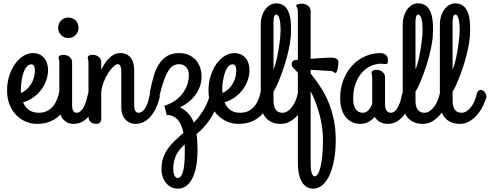

<svg xmlns="http://www.w3.org/2000/svg" viewBox="-20 -707 2906 1139"><path d="M265.1 -291Q265.1 -263.2 255.6 -233.9Q246.1 -204.6 227.3 -178.5Q208.5 -152.3 180.9 -131.6Q153.3 -110.8 117.2 -100.1Q122.1 -87.4 130.1 -75.9Q138.2 -64.5 149.4 -56.2Q160.6 -47.9 175.5 -43Q190.4 -38.1 210 -38.1Q239.3 -38.1 260.3 -49.1Q281.2 -60.1 295.7 -78.1Q310.1 -96.2 318.8 -118.7Q327.6 -141.1 332 -164.1Q335.4 -180.7 345.9 -186.3Q356.4 -191.9 367.4 -189Q378.4 -186 386.5 -176.5Q394.5 -167 393.1 -153.8Q391.1 -138.7 386.5 -119.1Q381.8 -99.6 372.6 -79.6Q363.3 -59.6 348.9 -40.3Q334.5 -21 313.5 -5.9Q292.5 9.3 264.2 18.6Q235.8 27.8 199.2 27.8Q165 27.8 133.1 14.4Q101.1 1 76.4 -24.2Q51.8 -49.3 36.9 -86.2Q22 -123 22 -169.9Q22 -217.3 35.2 -258.1Q48.3 -298.8 69.8 -328.6Q91.3 -358.4 118.7 -375.2Q146 -392.1 174.8 -392.1Q195.8 -392.1 212.6 -384.8Q229.5 -377.4 241.2 -364Q252.9 -350.6 259 -332Q265.1 -313.5 265.1 -291ZM104 -172.9Q104 -168.5 104.5 -164.1Q105 -159.7 105 -154.8Q123.5 -163.6 138.7 -177.2Q153.8 -190.9 164.6 -208.5Q175.3 -226.1 181.2 -246.8Q187 -267.6 187 -290Q187 -306.6 181.4 -315.9Q175.8 -325.2 166 -325.2Q153.8 -325.2 144.3 -316.9Q134.8 -308.6 127.7 -295.2Q120.6 -281.7 116 -264.9Q111.3 -248 108.4 -231Q105.5 -213.9 104.5 -198.5Q103.5 -183.1 104 -172.9Z M384.8 -481Q372.6 -481 361.6 -485.8Q350.6 -490.7 342.5 -499Q334.5 -507.3 329.6 -518.3Q324.7 -529.3 324.7 -542Q324.7 -555.2 329.6 -566.4Q334.5 -577.6 342.5 -585.7Q350.6 -593.8 361.6 -598.4Q372.6 -603 384.8 -603Q397.9 -603 409.2 -598.4Q420.4 -593.8 428.5 -585.7Q436.5 -577.6 441.2 -566.4Q445.8 -555.2 445.8 -542Q445.8 -529.3 441.2 -518.3Q436.5 -507.3 428.5 -499Q420.4 -490.7 409.2 -485.8Q397.9 -481 384.8 -481ZM407.7 -84Q407.7 -80.6 408.2 -73Q408.7 -65.4 411.1 -57.6Q413.6 -49.8 418.9 -43.9Q424.3 -38.1 434.1 -38.1Q448.7 -38.1 459.7 -48.8Q470.7 -59.6 478.8 -75.7Q486.8 -91.8 492.2 -110.6Q497.6 -129.4 501 -146Q503.9 -161.1 510 -168Q516.1 -174.8 523.2 -175.5Q530.3 -176.3 537.4 -171.9Q544.4 -167.5 550 -160.4Q555.7 -153.3 558.3 -144.5Q561 -135.7 559.1 -127.9Q552.2 -103 541.3 -75.7Q530.3 -48.3 513.2 -25.4Q496.1 -2.4 472.2 12.7Q448.2 27.8 416 27.8Q396 27.8 380.4 20.3Q364.7 12.7 354 0Q343.3 -12.7 337.6 -29.8Q332 -46.9 332 -65.9V-333Q332 -347.2 329.8 -353.5Q327.6 -359.9 327.6 -365.2Q327.6 -372.6 335.4 -377.2Q343.3 -381.8 354 -381.8Q378.9 -381.8 393.3 -368.9Q407.7 -356 407.7 -337.9Z M504.9 -333Q504.9 -347.2 502.7 -353.5Q500.5 -359.9 500.5 -365.2Q500.5 -372.6 508.3 -377.2Q516.1 -381.8 526.9 -381.8Q551.8 -381.8 566.2 -368.9Q580.6 -356 580.6 -337.9V-293Q590.8 -314 602.8 -332Q614.7 -350.1 628.7 -363.5Q642.6 -377 658.4 -384.5Q674.3 -392.1 692.9 -392.1Q717.8 -392.1 733.9 -382.8Q750 -373.5 759.3 -358.9Q768.6 -344.2 772.2 -326.2Q775.9 -308.1 775.9 -291V-84Q775.9 -80.6 776.4 -73Q776.9 -65.4 779.3 -57.6Q781.7 -49.8 786.9 -43.9Q792 -38.1 801.8 -38.1Q816.9 -38.1 827.9 -48.8Q838.9 -59.6 846.9 -75.7Q855 -91.8 860.1 -110.6Q865.2 -129.4 868.7 -146Q871.6 -161.6 878.4 -168.7Q885.3 -175.8 892.6 -175.8Q898.4 -175.8 904.8 -172.1Q911.1 -168.5 916.3 -162.6Q921.4 -156.7 924.6 -149.4Q927.7 -142.1 927.7 -134.8Q927.7 -133.8 927.7 -132.3Q927.7 -130.9 926.8 -127.9Q920.4 -103 909.4 -75.7Q898.4 -48.3 881.1 -25.4Q863.8 -2.4 839.8 12.7Q815.9 27.8 783.7 27.8Q763.7 27.8 748.3 20.3Q732.9 12.7 721.9 0Q710.9 -12.7 705.3 -29.8Q699.7 -46.9 699.7 -65.9V-269Q699.7 -280.8 699.2 -291Q698.7 -301.3 696.5 -309.1Q694.3 -316.9 690.2 -321.5Q686 -326.2 678.7 -326.2Q668 -326.2 652.3 -311.5Q636.7 -296.9 621.6 -273.4Q606.4 -250 595 -220.5Q583.5 -190.9 580.6 -161.1V-15.1Q580.6 -7.8 580.3 -0.2Q580.1 7.3 577.4 13.4Q574.7 19.5 569.1 23.7Q563.5 27.8 552.7 27.8Q545.4 27.8 536.9 26.1Q528.3 24.4 521.2 19.8Q514.2 15.1 509.5 6.6Q504.9 -2 504.9 -16.1Z M938 296.9Q938 257.8 948.7 227.8Q959.5 197.8 977.5 172.9Q995.6 147.9 1019 126Q1042.5 104 1067.9 81.1Q1064 60.1 1056.4 40.8Q1048.8 21.5 1037.1 6.8Q1025.4 -7.8 1008.5 -16.4Q991.7 -24.9 968.8 -24.9L955.1 -80.1Q981.4 -87.4 1007.3 -102.8Q1033.2 -118.2 1053.7 -141.1Q1074.2 -164.1 1087.2 -194.3Q1100.1 -224.6 1100.1 -262.2Q1100.1 -274.9 1096.7 -286.4Q1093.3 -297.9 1086.2 -306.6Q1079.1 -315.4 1068.4 -320.8Q1057.6 -326.2 1043 -326.2Q1024.4 -326.2 1008.8 -317.9Q993.2 -309.6 979.2 -287.8Q965.3 -266.1 951.9 -228.5Q938.5 -190.9 924.8 -132.8Q921.4 -118.7 915.5 -113.3Q909.7 -107.9 903.1 -108.9Q896.5 -109.9 889.9 -115.2Q883.3 -120.6 878.2 -128.4Q873 -136.2 870.4 -144.5Q867.7 -152.8 869.1 -159.2Q878.4 -208 890.4 -250.7Q902.3 -293.5 921.9 -324.7Q941.4 -356 970.5 -374Q999.5 -392.1 1043 -392.1Q1074.2 -392.1 1099.1 -381.3Q1124 -370.6 1140.9 -351.8Q1157.7 -333 1166.7 -307.9Q1175.8 -282.7 1175.8 -253.9Q1175.8 -222.2 1165.8 -194.3Q1155.8 -166.5 1138.4 -143.1Q1121.1 -119.6 1097.9 -101.3Q1074.7 -83 1047.9 -70.8Q1076.7 -55.2 1096.9 -33.7Q1117.2 -12.2 1129.9 21Q1159.2 -9.8 1184.8 -50Q1210.4 -90.3 1226.1 -146Q1230.5 -161.6 1236.3 -168.7Q1242.2 -175.8 1250 -175.8Q1255.9 -175.8 1262.2 -172.1Q1268.6 -168.5 1273.7 -162.6Q1278.8 -156.7 1282 -149.4Q1285.2 -142.1 1285.2 -134.8Q1285.2 -133.8 1285.2 -130.9Q1285.2 -127.9 1284.2 -125Q1271.5 -84 1255.6 -51.8Q1239.7 -19.5 1221.9 6.1Q1204.1 31.7 1184.8 52Q1165.5 72.3 1146 88.9Q1151.9 129.9 1151.9 185.1Q1151.9 224.6 1146.2 264.9Q1140.6 305.2 1127 337.9Q1113.3 370.6 1090.8 391.4Q1068.4 412.1 1034.2 412.1Q1013.2 412.1 995.6 403.1Q978 394 965.1 378.4Q952.1 362.8 945.1 341.8Q938 320.8 938 296.9ZM1076.2 199.2Q1076.2 188.5 1076.2 176Q1076.2 163.6 1075.2 149.9Q1060.5 163.6 1048.1 178.2Q1035.6 192.9 1026.9 210Q1018.1 227.1 1012.9 247.8Q1007.8 268.6 1007.8 293.9Q1007.8 317.4 1014.9 333.3Q1022 349.1 1034.2 349.1Q1043.5 349.1 1050.3 341.8Q1057.1 334.5 1061.8 322.3Q1066.4 310.1 1069.3 294.4Q1072.3 278.8 1073.7 262Q1075.2 245.1 1075.7 229Q1076.2 212.9 1076.2 199.2Z M1460 -291Q1460 -263.2 1450.4 -233.9Q1440.9 -204.6 1422.1 -178.5Q1403.3 -152.3 1375.7 -131.6Q1348.1 -110.8 1312 -100.1Q1316.9 -87.4 1325 -75.9Q1333 -64.5 1344.2 -56.2Q1355.5 -47.9 1370.4 -43Q1385.3 -38.1 1404.8 -38.1Q1434.1 -38.1 1455.1 -49.1Q1476.1 -60.1 1490.5 -78.1Q1504.9 -96.2 1513.7 -118.7Q1522.5 -141.1 1526.9 -164.1Q1530.3 -180.7 1540.8 -186.3Q1551.3 -191.9 1562.3 -189Q1573.2 -186 1581.3 -176.5Q1589.4 -167 1587.9 -153.8Q1585.9 -138.7 1581.3 -119.1Q1576.7 -99.6 1567.4 -79.6Q1558.1 -59.6 1543.7 -40.3Q1529.3 -21 1508.3 -5.9Q1487.3 9.3 1459 18.6Q1430.7 27.8 1394 27.8Q1359.9 27.8 1327.9 14.4Q1295.9 1 1271.2 -24.2Q1246.6 -49.3 1231.7 -86.2Q1216.8 -123 1216.8 -169.9Q1216.8 -217.3 1230 -258.1Q1243.2 -298.8 1264.6 -328.6Q1286.1 -358.4 1313.5 -375.2Q1340.8 -392.1 1369.6 -392.1Q1390.6 -392.1 1407.5 -384.8Q1424.3 -377.4 1436 -364Q1447.8 -350.6 1453.9 -332Q1460 -313.5 1460 -291ZM1298.8 -172.9Q1298.8 -168.5 1299.3 -164.1Q1299.8 -159.7 1299.8 -154.8Q1318.4 -163.6 1333.5 -177.2Q1348.6 -190.9 1359.4 -208.5Q1370.1 -226.1 1376 -246.8Q1381.8 -267.6 1381.8 -290Q1381.8 -306.6 1376.2 -315.9Q1370.6 -325.2 1360.8 -325.2Q1348.6 -325.2 1339.1 -316.9Q1329.6 -308.6 1322.5 -295.2Q1315.4 -281.7 1310.8 -264.9Q1306.2 -248 1303.2 -231Q1300.3 -213.9 1299.3 -198.5Q1298.3 -183.1 1298.8 -172.9Z M1602.5 -295.9Q1607.9 -306.2 1613 -323.5Q1618.2 -340.8 1622.8 -361.8Q1627.4 -382.8 1631.3 -405.8Q1635.3 -428.7 1638.2 -450.7Q1641.1 -472.7 1642.8 -491.9Q1644.5 -511.2 1644.5 -524.9Q1644.5 -574.7 1637.2 -597.9Q1629.9 -621.1 1617.7 -621.1Q1613.8 -621.1 1610.8 -617.2Q1607.9 -613.3 1606 -607.2Q1604 -601.1 1603.3 -594Q1602.5 -586.9 1602.5 -581.1ZM1744.6 -145Q1747.6 -159.7 1753.7 -166.3Q1759.8 -172.9 1766.8 -173.6Q1773.9 -174.3 1781.2 -170.2Q1788.6 -166 1793.9 -159.2Q1799.3 -152.3 1802 -143.8Q1804.7 -135.3 1802.7 -127Q1795.9 -106.9 1783.2 -80.1Q1770.5 -53.2 1751 -29.3Q1731.4 -5.4 1705.1 11.2Q1678.7 27.8 1644.5 27.8Q1615.7 27.8 1593.8 18.3Q1571.8 8.8 1556.9 -8.5Q1542 -25.9 1534.4 -50Q1526.9 -74.2 1526.9 -104V-559.1Q1526.9 -586.9 1533.9 -610.6Q1541 -634.3 1553.5 -651.1Q1565.9 -668 1582.5 -677.5Q1599.1 -687 1617.7 -687Q1639.6 -687 1654.8 -679Q1669.9 -670.9 1679.7 -657.7Q1689.5 -644.5 1695.1 -627.4Q1700.7 -610.4 1703.1 -592.5Q1705.6 -574.7 1706.1 -557.4Q1706.5 -540 1706.5 -525.9Q1706.5 -489.3 1699.7 -449Q1692.9 -408.7 1682.4 -369.6Q1671.9 -330.6 1659.4 -294.7Q1647 -258.8 1635.5 -231Q1624 -203.1 1615 -185.5Q1606 -168 1602.5 -165V-106.9Q1602.5 -76.7 1615.2 -57.4Q1627.9 -38.1 1655.8 -38.1Q1672.9 -38.1 1687.7 -48.6Q1702.6 -59.1 1714.1 -75Q1725.6 -90.8 1733.4 -109.6Q1741.2 -128.4 1744.6 -145Z M1822.8 -293V-271Q1856.9 -229.5 1884.5 -185.8Q1912.1 -142.1 1931.4 -93.8Q1950.7 -45.4 1961.2 8.3Q1971.7 62 1971.7 124Q1971.7 186.5 1962.2 239.5Q1952.6 292.5 1935.3 330.8Q1918 369.1 1893.3 390.6Q1868.7 412.1 1838.9 412.1Q1812.5 412.1 1794.9 399.2Q1777.3 386.2 1766.8 365Q1756.3 343.8 1751.7 316.9Q1747.1 290 1747.1 262.2V-275.9Q1745.6 -277.3 1743.9 -279.3Q1742.2 -281.2 1740.7 -283.2Q1729 -294.9 1719.5 -304.9Q1710 -314.9 1710 -327.1Q1710 -334.5 1715.3 -342Q1720.7 -349.6 1732.9 -351.1Q1735.4 -351.1 1738.8 -351.6Q1742.2 -352.1 1747.1 -352.1V-636.2Q1747.1 -647 1745.4 -653.3Q1743.7 -659.7 1741.9 -663.3Q1740.2 -667 1738.5 -669.2Q1736.8 -671.4 1736.8 -673.8Q1736.8 -676.8 1739.7 -678.7Q1742.7 -680.7 1747.6 -682.1Q1752.4 -683.6 1758.1 -684.3Q1763.7 -685.1 1769 -685.1Q1793.9 -685.1 1808.3 -672.1Q1822.8 -659.2 1822.8 -641.1V-357.9Q1840.3 -359.4 1857.9 -360.6Q1875.5 -361.8 1892.1 -363Q1908.7 -364.3 1922.6 -364.7Q1936.5 -365.2 1946.8 -365.2Q1963.4 -365.2 1975.6 -358.9Q1987.8 -352.5 1987.8 -336.9Q1987.8 -331.5 1986.6 -321.3Q1985.4 -311 1983.2 -300.3Q1981 -289.6 1977.3 -281.7Q1973.6 -273.9 1968.8 -273.9Q1966.3 -273.9 1965.1 -275.6Q1963.9 -277.3 1961.2 -279.3Q1958.5 -281.2 1953.4 -283.2Q1948.2 -285.2 1938 -286.1ZM1896 124Q1896 89.8 1891.4 53.5Q1886.7 17.1 1877.4 -20.3Q1868.2 -57.6 1854.5 -94.5Q1840.8 -131.3 1822.8 -166V262.2Q1822.8 273.9 1823.7 287.6Q1824.7 301.3 1827.4 312.5Q1830.1 323.7 1834.7 331.3Q1839.4 338.9 1846.7 338.9Q1857.4 338.9 1866.7 323.2Q1876 307.6 1882.3 279.1Q1888.7 250.5 1892.3 211.2Q1896 171.9 1896 124Z M2297.9 -38.1Q2313 -38.1 2324 -48.8Q2335 -59.6 2343 -75.7Q2351.1 -91.8 2356.2 -110.6Q2361.3 -129.4 2364.7 -146Q2368.2 -161.6 2374.8 -168.7Q2381.3 -175.8 2389.2 -175.8Q2395 -175.8 2401.1 -172.1Q2407.2 -168.5 2412.4 -162.6Q2417.5 -156.7 2420.7 -149.4Q2423.8 -142.1 2423.8 -134.8Q2423.8 -133.8 2423.8 -132.3Q2423.8 -130.9 2422.9 -127.9Q2416.5 -103 2405.5 -75.7Q2394.5 -48.3 2377.4 -25.4Q2360.4 -2.4 2336.2 12.7Q2312 27.8 2279.8 27.8Q2253.4 27.8 2233.9 16.6Q2214.4 5.4 2203.1 -13.2Q2188 3.9 2166.7 15.9Q2145.5 27.8 2117.2 27.8Q2087.9 27.8 2065.7 16.1Q2043.5 4.4 2028.3 -15.9Q2013.2 -36.1 2005.6 -63.7Q1998 -91.3 1998 -123Q1998 -185.5 2018.1 -235.4Q2038.1 -285.2 2071.3 -320.1Q2104.5 -355 2147.2 -373.5Q2189.9 -392.1 2235.8 -392.1Q2256.3 -392.1 2269 -380.9Q2281.7 -369.6 2281.7 -350.1Q2281.7 -337.4 2279.1 -332.3Q2276.4 -327.1 2269 -327.1Q2262.2 -327.1 2254.9 -328.1Q2247.6 -329.1 2239.7 -329.1Q2211.4 -329.1 2182.1 -316.7Q2152.8 -304.2 2129.2 -278.6Q2105.5 -252.9 2090.3 -213.6Q2075.2 -174.3 2075.2 -120.1Q2075.2 -80.6 2090.3 -59.3Q2105.5 -38.1 2131.8 -38.1Q2152.3 -38.1 2166 -53.5Q2179.7 -68.8 2188 -89.8V-244.1Q2188 -251.5 2187.3 -256.3Q2186.5 -261.2 2185.8 -264.6Q2185.1 -268.1 2184.6 -270.8Q2184.1 -273.4 2184.1 -275.9Q2184.1 -283.7 2191.7 -288.3Q2199.2 -293 2210 -293Q2234.9 -293 2249.5 -280Q2264.2 -267.1 2264.2 -249V-84Q2264.2 -75.7 2266.1 -67.6Q2268.1 -59.6 2272 -53Q2275.9 -46.4 2282.5 -42.2Q2289.1 -38.1 2297.9 -38.1Z M2444.8 -295.9Q2450.2 -306.2 2455.3 -323.5Q2460.4 -340.8 2465.1 -361.8Q2469.7 -382.8 2473.6 -405.8Q2477.5 -428.7 2480.5 -450.7Q2483.4 -472.7 2485.1 -491.9Q2486.8 -511.2 2486.8 -524.9Q2486.8 -574.7 2479.5 -597.9Q2472.2 -621.1 2460 -621.1Q2456.1 -621.1 2453.1 -617.2Q2450.2 -613.3 2448.2 -607.2Q2446.3 -601.1 2445.6 -594Q2444.8 -586.9 2444.8 -581.1ZM2586.9 -145Q2589.8 -159.7 2595.9 -166.3Q2602.1 -172.9 2609.1 -173.6Q2616.2 -174.3 2623.5 -170.2Q2630.9 -166 2636.2 -159.2Q2641.6 -152.3 2644.3 -143.8Q2647 -135.3 2645 -127Q2638.2 -106.9 2625.5 -80.1Q2612.8 -53.2 2593.3 -29.3Q2573.7 -5.4 2547.4 11.2Q2521 27.8 2486.8 27.8Q2458 27.8 2436 18.3Q2414.1 8.8 2399.2 -8.5Q2384.3 -25.9 2376.7 -50Q2369.1 -74.2 2369.1 -104V-559.1Q2369.1 -586.9 2376.2 -610.6Q2383.3 -634.3 2395.8 -651.1Q2408.2 -668 2424.8 -677.5Q2441.4 -687 2460 -687Q2481.9 -687 2497.1 -679Q2512.2 -670.9 2522 -657.7Q2531.7 -644.5 2537.4 -627.4Q2543 -610.4 2545.4 -592.5Q2547.9 -574.7 2548.3 -557.4Q2548.8 -540 2548.8 -525.9Q2548.8 -489.3 2542 -449Q2535.2 -408.7 2524.7 -369.6Q2514.2 -330.6 2501.7 -294.7Q2489.3 -258.8 2477.8 -231Q2466.3 -203.1 2457.3 -185.5Q2448.2 -168 2444.8 -165V-106.9Q2444.8 -76.7 2457.5 -57.4Q2470.2 -38.1 2498 -38.1Q2515.1 -38.1 2530 -48.6Q2544.9 -59.1 2556.4 -75Q2567.9 -90.8 2575.7 -109.6Q2583.5 -128.4 2586.9 -145Z M2665 -295.9Q2670.4 -306.2 2675.5 -323.5Q2680.7 -340.8 2685.3 -361.8Q2689.9 -382.8 2693.8 -405.8Q2697.8 -428.7 2700.7 -450.7Q2703.6 -472.7 2705.3 -491.9Q2707 -511.2 2707 -524.9Q2707 -574.7 2699.7 -597.9Q2692.4 -621.1 2680.2 -621.1Q2676.3 -621.1 2673.3 -617.2Q2670.4 -613.3 2668.5 -607.2Q2666.5 -601.1 2665.8 -594Q2665 -586.9 2665 -581.1ZM2807.1 -145Q2810.1 -159.7 2816.2 -166.3Q2822.3 -172.9 2829.3 -173.6Q2836.4 -174.3 2843.8 -170.2Q2851.1 -166 2856.4 -159.2Q2861.8 -152.3 2864.5 -143.8Q2867.2 -135.3 2865.2 -127Q2858.4 -106.9 2845.7 -80.1Q2833 -53.2 2813.5 -29.3Q2793.9 -5.4 2767.6 11.2Q2741.2 27.8 2707 27.8Q2678.2 27.8 2656.2 18.3Q2634.3 8.8 2619.4 -8.5Q2604.5 -25.9 2596.9 -50Q2589.4 -74.2 2589.4 -104V-559.1Q2589.4 -586.9 2596.4 -610.6Q2603.5 -634.3 2616 -651.1Q2628.4 -668 2645 -677.5Q2661.6 -687 2680.2 -687Q2702.1 -687 2717.3 -679Q2732.4 -670.9 2742.2 -657.7Q2752 -644.5 2757.6 -627.4Q2763.2 -610.4 2765.6 -592.5Q2768.1 -574.7 2768.6 -557.4Q2769 -540 2769 -525.9Q2769 -489.3 2762.2 -449Q2755.4 -408.7 2744.9 -369.6Q2734.4 -330.6 2721.9 -294.7Q2709.5 -258.8 2698 -231Q2686.5 -203.1 2677.5 -185.5Q2668.5 -168 2665 -165V-106.9Q2665 -76.7 2677.7 -57.4Q2690.4 -38.1 2718.3 -38.1Q2735.4 -38.1 2750.2 -48.6Q2765.1 -59.1 2776.6 -75Q2788.1 -90.8 2795.9 -109.6Q2803.7 -128.4 2807.1 -145Z"/></svg>

Font: Grand Hotel
Style: Regular
Weight: 400
Designer: Brian J. Bonislawsky & Jim Lyles for Astigmatic (AOETI)
Foundry: Astigmatic (AOETI)
Version: Version 001.000